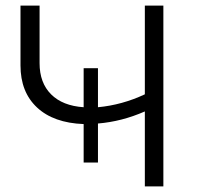

<svg xmlns="http://www.w3.org/2000/svg" viewBox="-20 -664 712 684"><path d="M562 -644V0H496V-267Q414 -231 329 -224V-85H278V-222Q171 -226 112 -281Q53 -336 53 -431V-644H121V-439Q121 -369 162 -328Q203 -287 278 -282V-421H329V-282Q415 -290 496 -328V-644Z"/></svg>

Font: Montserrat Ace
Style: Regular
Weight: 400
Designer: Julieta Ulanovsky
Foundry: Julieta Ulanovsky
Version: Version 1